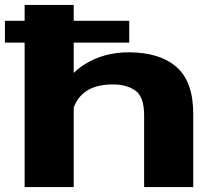

<svg xmlns="http://www.w3.org/2000/svg" viewBox="-40 -760 862 780"><path d="M545.5 -291Q545.5 -367 510 -392Q474.5 -417 418.5 -417Q349 -417 308.2 -388.2Q267.5 -359.5 254.5 -306L217 -386Q228.5 -452 305.8 -499.8Q383 -547.5 482.5 -547.5Q608.5 -547.5 676.8 -488Q745 -428.5 745 -298V0H545.5V-291ZM485 -675.5V-587H259.5V0H60V-587H-20V-675.5H60V-740H259.5V-675.5Z"/></svg>

Font: Anybody Wide
Style: Bold
Weight: 700
Width: 7
Designer: Tyler Finck
Foundry: Etcetera Type Company
Version: Version 1.000; ttfautohint (v1.8)